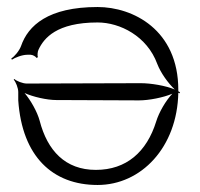

<svg xmlns="http://www.w3.org/2000/svg" viewBox="-20 -514 569 547"><path d="M12 -347 14 -344C23 -350 43 -358 58 -358H67C73 -358 82 -353 84 -349L88 -351C86 -355 87 -368 90 -373C105 -405 141 -450 258 -450C322 -450 399 -411 428 -332C438 -306 459 -277 478 -259C452 -270 410 -277 381 -277L56 -276C45 -276 27 -283 21 -289L19 -287C25 -281 32 -263 32 -252V-228C43 -68 130 13 258 13C382 13 485 -94 488 -250C489 -249 490 -249 491 -248L493 -251C491 -252 490 -253 488 -254V-258C488 -429 359 -494 258 -494C117 -494 60 -441 40 -383C35 -369 21 -353 12 -347ZM50 -249C74 -238 114 -229 140 -229L376 -228C404 -228 445 -236 471 -247C452 -227 433 -194 425 -168C398 -81 340 -30 253 -30C166 -30 115 -85 93 -170C86 -196 67 -229 50 -249Z"/></svg>

Font: Armata Saber
Style: Rg
Weight: 400
Designer: Jasper
Foundry: Cannot Into Space Fonts
Version: Version 0.970